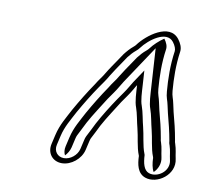

<svg xmlns="http://www.w3.org/2000/svg" viewBox="-56 -736 577 538"><g transform="rotate(10 232.5 -467.5)"><path d="M285.9 -459.1C295 -472.5 305.1 -485.4 313.8 -500.8C316.1 -505.2 318.1 -508.5 321.5 -513.6C322.8 -492.2 323.3 -467.8 329.7 -451.1C335.2 -436.4 338.8 -411.8 343.4 -394.6C349.5 -372 351.2 -343 360.6 -319.9C360.9 -319.2 360.9 -319 361 -318.6L360.9 -318C361.8 -296.2 365.7 -270.7 388.7 -262.4C423.8 -249.7 474.2 -285.1 463.8 -329.2C460.9 -341.5 460.6 -354.5 455.1 -370.7C454.3 -373.2 453.2 -375.6 452.9 -380.4C448.4 -407.1 441.8 -433.1 435.3 -457.2L430.5 -479C427.7 -493.9 423.2 -500.2 422.1 -515.2C419.3 -549.5 418.4 -587.5 424.1 -626.6C425.9 -638.7 420 -650.8 412.4 -660.8C381.6 -700.7 321.7 -654.8 299.4 -624.4C298.1 -622.6 296.2 -620.5 293.4 -618.3C284.2 -610.8 276.1 -601.5 269 -592.3L256.7 -574C248.2 -561.4 237.1 -545.8 228.6 -531.5C221.6 -519 214.1 -511.2 204.3 -494.8C187.5 -470.3 169.7 -441.2 154.5 -414.2C141.8 -389.7 127.3 -367.2 120.1 -336L114.1 -310C107.9 -283.4 124.7 -261.5 151.4 -261.5C178 -261.5 204.9 -283.4 211.1 -310L217.1 -336C217.9 -339.5 219 -342.6 219.6 -344C227 -357.8 232.9 -370.1 239.8 -383.9C253.3 -409 270.6 -434.2 285.9 -459.1ZM376.2 -324.6C376 -325.3 375.3 -327.6 375 -328.1C366.7 -348.7 364.1 -380.2 358.4 -401.4C354 -417.5 350.6 -442 344.4 -458.9C339 -472.7 338.2 -496 336.9 -517.8L334.4 -557.5L309.1 -519.6C305.7 -514.4 302.9 -509.8 300.4 -505.1C292.1 -490.6 283.2 -479.4 273.6 -465.2C257.4 -441.2 240.8 -414.8 226.4 -388.1C219 -373.3 213.7 -362.3 206.1 -348C204 -343.7 203.2 -340.8 202.1 -336L196.1 -310C191.8 -291.7 173.2 -276.5 154.8 -276.5C136.5 -276.5 124.8 -291.7 129.1 -310L135.1 -336C141.6 -364.1 154.7 -384.6 167.8 -409.8C183.4 -437.4 200.1 -464.6 216.5 -488.6C226.3 -502.9 233.4 -511.9 241.6 -526.5C249.3 -539.4 260.4 -555.2 269 -568L280.9 -585.7C287.8 -594.6 294.4 -601.8 301.6 -607.7C305.5 -610.8 308.7 -614.1 311.3 -617.7C330.1 -643.3 377.2 -678.9 399.3 -650.2C406.3 -641.1 409.8 -631.4 408.9 -625.4C402.9 -584.6 403.9 -545.5 406.8 -510.8C408 -492.9 412.9 -486 415.3 -473L420.3 -450.8C426.8 -426.7 433.4 -400 437.6 -375.7C438.4 -367.3 439.6 -365.5 440.4 -363.3C445.3 -348.8 445.4 -337 448.7 -322.8C456.1 -291.5 421.4 -267.7 396.7 -276.6C381.8 -282 377.3 -301.8 376.2 -324.6ZM246.9 -461.4C256.3 -475.3 265.9 -487.4 274.4 -502.5C276.8 -506.9 279.2 -510.9 282.6 -516L354.8 -624.5L361.6 -515.2C363 -493.7 363.7 -469.6 369.5 -454.4C375.4 -438.5 378.9 -414.1 383.4 -397.4C389.3 -375.3 391.4 -345.3 400.3 -323.5C400.8 -322.3 401.1 -321 401.3 -319.8L401.1 -318.8C401.7 -306.1 403.6 -291.7 409.5 -281.9C419.8 -291.5 428.1 -308.3 423.8 -326.6C420.7 -339.8 420.5 -352.3 415.3 -367.6C414.5 -369.8 413.2 -372.7 412.8 -378.5C408.4 -404.3 401.9 -430.4 395.3 -454.6L390.4 -476.6C387.8 -490.6 383.1 -497.2 382 -513.5C379.2 -547.9 378.2 -586.4 384 -626.2C385.5 -635.8 380.9 -646 374.1 -655.1C360.6 -646.4 346.1 -632.5 338.1 -621.6C336.2 -618.9 333.4 -616.1 329.7 -613C322.1 -606.9 314.7 -598.6 307.7 -589.6L295.6 -571.6C287 -558.9 276 -543.2 267.8 -529.5C260.2 -516 252.9 -508.7 243.3 -492.5C226.3 -467.7 209.2 -439.8 193.8 -412.5C181 -387.8 167 -366 160.1 -336L154.1 -310C151.8 -300.2 153.1 -291.5 156.7 -284.7C162.9 -290.9 168.8 -300.2 171.1 -310L177.1 -336C178 -340 179 -342.9 180.2 -345.5C187.6 -359.6 193.3 -371.3 200.4 -385.5C214.4 -411.5 231.5 -436.3 246.9 -461.4Z"/></g></svg>

Font: HoneyBee
Style: BlurIt
Weight: 700
Foundry: Cannot Into Space Fonts
Version: Version 0.89